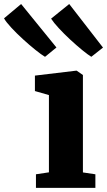

<svg xmlns="http://www.w3.org/2000/svg" viewBox="-134 -912 520 932"><path d="M103.5 -75.5V-450.5L35.5 -470V-545L236 -569H238L268.5 -548V-75L329 -66V0H40.5V-66ZM309 -636.5Q292.5 -646.5 265 -669Q237.5 -691.5 207.2 -719.5Q177 -747.5 151.8 -774.8Q126.5 -802 114 -821.5L202 -892.5L366 -681L309.5 -636.5ZM84 -636.5Q67 -646.5 38 -669.8Q9 -693 -22.5 -721.8Q-54 -750.5 -79.2 -777.8Q-104.5 -805 -114.5 -823L-31.5 -892.5L140 -681.5L85 -636.5Z"/></svg>

Font: Merriweather Black
Style: Regular
Weight: 900
Designer: Eben Sorkin
Foundry: Eben Sorkin
Version: Version 2.200;gftools[0.9.31]